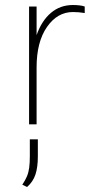

<svg xmlns="http://www.w3.org/2000/svg" viewBox="-20 -496 396 766"><path d="M96 0V-470H126V-356Q146 -413 183 -444.5Q220 -476 271 -476Q285 -476 297.5 -474.5Q310 -473 318 -470V-444Q306 -446 294.5 -447Q283 -448 271 -448Q209 -448 167.5 -388.5Q126 -329 126 -227V0ZM88 250 69 241Q81 223 87.5 207.5Q94 192 96.5 173Q99 154 99 128V60H131V128Q131 171 121.5 200Q112 229 88 250Z"/></svg>

Font: Gantari Thin
Style: Regular
Weight: 250
Designer: Anugrah Pasau
Foundry: Lafontype
Version: Version 1.000